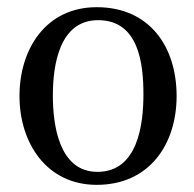

<svg xmlns="http://www.w3.org/2000/svg" viewBox="-20 -499 540 534"><path d="M34.2 -231.9C34.2 -102.1 108.9 15.1 249 15.1C395 15.1 471.2 -97.2 471.2 -231.9C471.2 -369.1 396 -479 249 -479C106.9 -479 34.2 -361.8 34.2 -231.9ZM127 -232.9C127 -315.9 144 -442.9 252.9 -442.9C366.2 -442.9 378.9 -321.8 378.9 -236.8C378.9 -153.8 363.8 -21 251 -21C143.1 -21 127 -153.8 127 -232.9Z"/></svg>

Font: MusGlyphs-Text
Style: Regular
Weight: 400
Version: Version 2.1.1